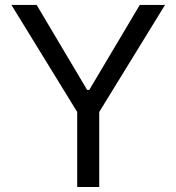

<svg xmlns="http://www.w3.org/2000/svg" viewBox="-20 -747 705 767"><path d="M25.6 -727.3H126.4L328.1 -387.8H336.6L538.4 -727.3H639.2L376.4 -299.7V0H288.4V-299.7Z"/></svg>

Font: TID UI
Style: Regular
Weight: 400
Designer: The TID Project Authors
Foundry: Bakken & Bæck
Version: Version 1.001;hotconv 1.0.109;makeotfexe 2.5.65596